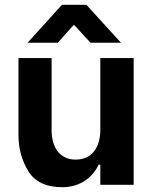

<svg xmlns="http://www.w3.org/2000/svg" viewBox="-20 -770 631 800"><path d="M95 -592H221L286 -665H290L357 -592H484L340 -750H238ZM537 -528H398V-229C398 -157 364 -105 295 -105C231 -105 195 -153 195 -229V-528H57V-206C57 -151 71 -101 98 -57C125 -12 173 10 240 10C315 10 367 -32 391 -84H398V0H537Z"/></svg>

Font: Be Vietnam
Style: Bold
Weight: 700
Designer: Gabriel Lam
Foundry: TypeRant
Version: Version 4.000